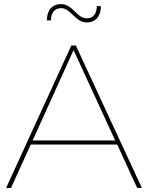

<svg xmlns="http://www.w3.org/2000/svg" viewBox="-20 -922 726 942"><path d="M280 -882C328 -882 349 -812 405 -812C449 -812 475 -842 475 -892H455C455 -854 437 -832 405 -832C357 -832 336 -902 280 -902C236 -902 210 -872 210 -822H230C230 -860 248 -882 280 -882ZM653 0H676L352 -699H330L10 0H34L131 -213H555ZM140 -233 341 -676 545 -233Z"/></svg>

Font: Montserrat Thin
Style: Regular
Weight: 250
Designer: Julieta Ulanovsky
Foundry: Julieta Ulanovsky
Version: Version 4.000